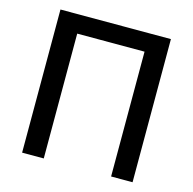

<svg xmlns="http://www.w3.org/2000/svg" viewBox="-106 -834 948 942"><g transform="rotate(15 368.0 -363.5)"><path d="M539 0V-634H197V0H87V-727H648V0Z"/></g></svg>

Font: Sinter Medium
Style: Regular
Weight: 500
Foundry: Adobe & rsms
Version: Version 1.000